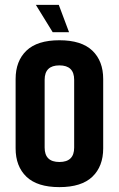

<svg xmlns="http://www.w3.org/2000/svg" viewBox="-20 -757 487 787"><path d="M127 -737H221L263 -625H196ZM284 -430Q284 -489 223.5 -489Q163 -489 163 -430V-152Q163 -93 223.5 -93Q284 -93 284 -152ZM44 -433Q44 -507 88.5 -549.5Q133 -592 223.5 -592Q314 -592 358.5 -549.5Q403 -507 403 -433V-149Q403 -75 358.5 -32.5Q314 10 223.5 10Q133 10 88.5 -32.5Q44 -75 44 -149Z"/></svg>

Font: Khand Semibold
Style: Regular
Weight: 600
Designer: Devanagari: Sanchit Sawaria, Jyotish Sonowal; Latin: Satya Rajpurohit
Foundry: Indian Type Foundry
Version: Version 1.100;PS 1.0;hotconv 1.0.78;makeotf.lib2.5.61930; tt